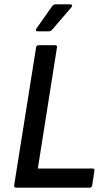

<svg xmlns="http://www.w3.org/2000/svg" viewBox="-20 -863 491 883"><path d="M55 0Q44 0 45 -10L146 -645Q148 -655 157 -655H233Q244 -655 242 -645L154 -88H406Q416 -88 414 -77L404 -10Q402 0 393 0ZM153 -719Q147 -719 145.5 -723Q144 -727 147 -731L218 -832Q225 -843 235 -843H303Q310 -843 311.5 -839Q313 -835 308 -829L222 -729Q218 -724 214 -721.5Q210 -719 204 -719Z"/></svg>

Font: Sofia Sans Semi Condensed SemiBold
Style: Italic
Weight: 600
Italic angle: -9°
Version: Version 4.100